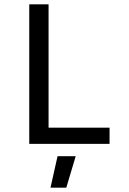

<svg xmlns="http://www.w3.org/2000/svg" viewBox="-20 -658 590 878"><path d="M481 0H113.8V-638.2H202.1V-74.2H481ZM326.2 56.2 283.2 200.2H210.9L243.2 56.2Z"/></svg>

Font: Code New Roman
Style: Regular
Weight: 400
Monospace: yes
Designer: Sam Radian
Foundry: Code New Roman
Version: Version 2.00 November 29, 2014